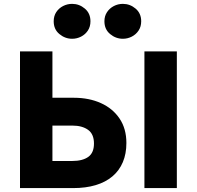

<svg xmlns="http://www.w3.org/2000/svg" viewBox="-20 -963 1008 983"><path d="M82.4 0V-700H248.4V-462.5H358.1Q435.9 -462.5 496.6 -435.1Q557.2 -407.8 592.2 -355.9Q627.1 -304 627.1 -231Q627.1 -175.8 608.9 -132.8Q590.8 -89.8 555.7 -60.1Q520.6 -30.4 469.9 -15.2Q419.2 0 354.1 0ZM248.4 -138.8H349.9Q402.2 -138.8 431.7 -159.6Q461.1 -180.5 461.1 -228.2Q461.1 -276.6 430.8 -298.3Q400.4 -320 350.9 -320H248.4ZM719.4 0V-700H885.4V0ZM349.4 -764.5Q312.9 -764.5 283.9 -788.8Q254.9 -813 254.9 -854Q254.9 -881.1 268.1 -901.1Q281.4 -921.1 303.1 -932.2Q324.8 -943.2 349.4 -943.2Q385.8 -943.2 414.4 -919Q443.1 -894.8 443.1 -854Q443.1 -826.5 429.8 -806.4Q416.4 -786.4 394.9 -775.4Q373.4 -764.5 349.4 -764.5ZM609.1 -764.5Q572.6 -764.5 543.6 -788.8Q514.6 -813 514.6 -854Q514.6 -881 528 -901Q541.4 -921 562.9 -932.1Q584.4 -943.2 609.1 -943.2Q645.5 -943.2 674.2 -919Q702.9 -894.8 702.9 -854Q702.9 -826.5 689.4 -806.4Q676 -786.4 654.5 -775.4Q633 -764.5 609.1 -764.5Z"/></svg>

Font: Geologica-Sharp
Style: Regular
Weight: 100
Designer: Sindre Bremnes, Frode Helland
Foundry: Monokrom Skriftforlag AS
Version: Version 1.010;gftools[0.9.28]